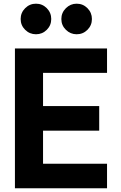

<svg xmlns="http://www.w3.org/2000/svg" viewBox="-20 -1010 650 1030"><path d="M231 -850.1Q207 -826.2 173.1 -826.2Q139.2 -826.2 115 -850.1Q90.8 -874 90.8 -908Q90.8 -941.9 115 -966.1Q139.2 -990.2 173.1 -990.2Q207 -990.2 231 -966.1Q254.9 -941.9 254.9 -908Q254.9 -874 231 -850.1ZM391.1 -826.2Q357.9 -826.2 333.5 -850.1Q309.1 -874 309.1 -908Q309.1 -941.9 333.5 -966.1Q357.9 -990.2 391.1 -990.2Q425.3 -990.2 449.2 -966.1Q473.1 -941.9 473.1 -908Q473.1 -874 449.2 -850.1Q425.3 -826.2 391.1 -826.2ZM210.9 -619.1V-440.9H512.2V-309.1H210.9V-131.8H554.2V0H60.1V-750H554.2V-619.1Z"/></svg>

Font: Oakes Grotesk
Style: Bold
Weight: 700
Designer: Samuel Oakes
Foundry: Samuel Oakes
Version: Version 1.0 | wf-rip DC20170320